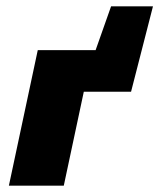

<svg xmlns="http://www.w3.org/2000/svg" viewBox="-20 -585 502 605"><path d="M8 0 99 -427H272L181 0ZM164 -296 192 -427H421L393 -296ZM235 -296 330 -565H462L393 -296Z"/></svg>

Font: Ysabeau Infant Black
Style: Italic
Weight: 900
Italic angle: -12°
Designer: Christian Thalmann (Catharsis Fonts)
Version: Version 2.001;gftools[0.9.30]; featfreeze: ss01,ss02,lnum